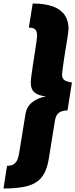

<svg xmlns="http://www.w3.org/2000/svg" viewBox="-40 -862 429 1092"><path d="M-20 210 0 81Q26 81 39.5 71Q53 61 59.5 44.5Q66 28 69 8L105 -214Q112 -255 142.5 -280Q173 -305 222 -314Q181 -317 158 -335Q135 -353 135 -393Q135 -404 138.5 -431.5Q142 -459 147.5 -494.5Q153 -530 158.5 -565Q164 -600 167.5 -625.5Q171 -651 171 -658Q171 -685 160 -695Q149 -705 124 -705L146 -842Q216 -842 261.5 -825Q307 -808 328.5 -775.5Q350 -743 350 -697Q350 -693 347.5 -674Q345 -655 340.5 -627.5Q336 -600 331 -569.5Q326 -539 322 -511Q318 -483 315.5 -463Q313 -443 313 -438Q313 -422 320.5 -412.5Q328 -403 341.5 -399Q355 -395 369 -393L344 -234Q315 -234 296.5 -221.5Q278 -209 273 -179L238 38Q230 89 212.5 122.5Q195 156 165 175Q135 194 89.5 202Q44 210 -20 210Z"/></svg>

Font: Exo Thin ExtraBold
Style: Italic
Weight: 800
Italic angle: -9°
Version: Version 2.000